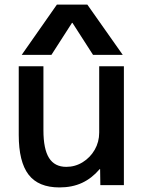

<svg xmlns="http://www.w3.org/2000/svg" viewBox="-20 -810 639 840"><path d="M240 10Q148 10 105 -46Q62 -102 62 -220V-520H170V-240Q170 -158 194.5 -119Q219 -80 270 -80Q309 -80 342 -100.5Q375 -121 394.5 -155Q414 -189 414 -230V-520H522V0H419L418 -70H416Q382 -30 339 -10Q296 10 240 10ZM75 -570 229 -790H362L517 -570H387L297 -710H295L205 -570Z"/></svg>

Font: M PLUS 2 Medium
Style: Regular
Weight: 500
Designer: Coji Morishita
Foundry: UNDERFOREST DESIGN
Version: Version 1.001